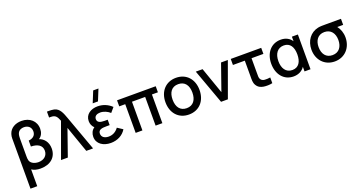

<svg xmlns="http://www.w3.org/2000/svg" viewBox="-46 -1680 5296 2804"><g transform="rotate(-20 2602.5 -277.5)"><path d="M69.5 -540V240H174.5V-21C209.5 2 255 15 309.5 15C464.5 15 562 -70 562 -205.5C562 -308.5 502.5 -375.5 432.5 -396.5C479.5 -425 502 -476 502 -534.5C502 -654 410.5 -735 282.5 -735C189.5 -735 106.5 -692.5 79.5 -605.5C72.5 -583 69.5 -561.5 69.5 -540ZM175.5 -218V-502.5C175.5 -520.5 176.5 -553.5 187.5 -579.5C205.5 -621.5 246 -636.5 284.5 -636.5C347 -636.5 395.5 -599 395.5 -533C395.5 -469.5 351.5 -434.5 285.5 -428.5V-336C388.5 -334.5 456.5 -293.5 456.5 -210.5C456.5 -133.5 398 -83.5 314.5 -83.5C258 -83.5 199 -107.5 183 -155.5C176.5 -174 175.5 -201.5 175.5 -218Z M827.5 -540 631.5 0H737L880.5 -409L1024 0H1129.5L933.5 -540C902 -627.5 873 -709.5 790 -728.5C763 -734.5 728 -735 716 -735H680V-643H706C778 -643 799 -611.5 827.5 -540Z M1402.5 15C1507.5 15 1594 -32 1641.5 -111L1558.5 -165.5C1520 -113 1469 -83.5 1405 -83.5C1338.5 -83.5 1296.5 -115.5 1296.5 -167.5C1296.5 -228.5 1351.5 -236.5 1425.5 -236.5H1473.5V-320.5H1425.5C1360.5 -320.5 1313 -335 1313 -386.5C1313 -436 1355.5 -457 1405 -457C1461 -457 1516.5 -430.5 1555.5 -395.5L1616.5 -467C1559.5 -522 1484.5 -555 1399.5 -555C1295.5 -555 1205.5 -499.5 1205.5 -395.5C1205.5 -352 1221 -315 1253 -283C1211 -256.5 1189.5 -208.5 1189.5 -156.5C1189.5 -47.5 1285.5 15 1402.5 15ZM1349.5 -620H1431.5L1502.5 -795H1420.5Z M1791.5 0H1896.5V-446H2101.5V0H2206.5V-446H2299.5V-540H1698.5V-446H1791.5Z M2617.5 15C2778.5 15 2882.5 -101.5 2882.5 -270.5C2882.5 -437.5 2779.5 -555 2617.5 -555C2458.5 -555 2353 -439.5 2353 -270.5C2353 -103 2455.5 15 2617.5 15ZM2464 -270.5C2464 -380.5 2512.5 -456.5 2617.5 -456.5C2719.5 -456.5 2771.5 -383.5 2771.5 -270.5C2771.5 -160 2720.5 -83.5 2617.5 -83.5C2516.5 -83.5 2464 -156.5 2464 -270.5Z M3118.5 0H3224.5L3420.5 -540H3315L3171.5 -131L3028 -540H2922.5Z M3778 4.5C3814.5 10.5 3876.5 10.5 3915 0V-88.5C3887 -84 3854 -82.5 3826.5 -84.5C3802 -87.5 3779 -96.5 3765.5 -120.5C3752 -143.5 3754.5 -172.5 3754.5 -217.5V-446H3939V-540H3465.5V-446H3650V-212.5C3650 -148 3645.5 -106.5 3671 -63.5C3698 -18 3737 -2.5 3778 4.5Z M4243.5 15C4318.5 15 4380 -17 4416 -71.5V0H4509V-540H4416V-469.5C4380.5 -523.5 4321.5 -555 4246.5 -555C4091.5 -555 3997 -433.5 3997 -270C3997 -108.5 4090.5 15 4243.5 15ZM4108 -269.5C4108 -384.5 4161.5 -460.5 4259.5 -460.5C4358 -460.5 4402.5 -382.5 4402.5 -270.5C4402.5 -158.5 4358.5 -79.5 4258 -79.5C4155 -79.5 4108 -164 4108 -269.5Z M4883.5 15C5042 15 5148.5 -104.5 5148.5 -263C5148.5 -336 5124 -400.5 5087 -446H5178.5V-540H4950C4896.5 -540 4853.5 -540 4820.5 -533C4697 -506.5 4619 -401 4619 -263C4619 -105.5 4724 15 4883.5 15ZM4730 -263C4730 -362 4779.5 -441.5 4883.5 -441.5C4984.5 -441 5037.5 -365.5 5037.5 -263C5037.5 -159.5 4985.5 -83.5 4883.5 -83.5C4784 -83.5 4730 -156 4730 -263Z"/></g></svg>

Font: Eudonet SemiBold
Style: Regular
Weight: 600
Designer: Mikhail Sharanda
Foundry: Mikhail Sharanda
Version: Version 4.503;Glyphs 3.1.2 (3151)